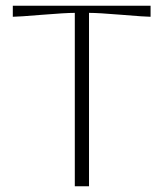

<svg xmlns="http://www.w3.org/2000/svg" viewBox="-20 -653 573 673"><path d="M24.9 -632.8H507.8V-594.2Q489.3 -594.2 406.7 -601.1Q324.2 -607.9 292 -607.9V0H242.2V-607.9Q210 -607.9 126.7 -601.1Q43.5 -594.2 24.9 -594.2Z"/></svg>

Font: Resagokr
Style: Light
Weight: 300
Designer: gluk
Foundry: gluk
Version: Version 0.95